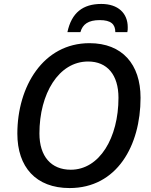

<svg xmlns="http://www.w3.org/2000/svg" viewBox="-20 -944 764 974"><path d="M322 -781H388C399 -821 428 -842 486 -842C543 -842 565 -821 565 -781H626C628 -789 628 -797 628 -806C628 -877 579 -924 494 -924C401 -924 343 -880 322 -781ZM333 10C573 10 693 -205 693 -448C693 -618 600 -725 434 -725C199 -725 68 -505 68 -266C68 -97 162 10 333 10ZM339 -83C240 -83 180 -150 180 -267C180 -468 277 -632 427 -632C524 -632 581 -564 581 -448C581 -245 485 -83 339 -83Z"/></svg>

Font: Noto Sans Medium
Style: Italic
Weight: 500
Italic angle: -12°
Designer: Monotype Design Team
Foundry: Monotype Imaging Inc.
Version: Version 2.013